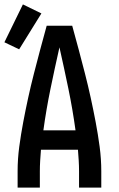

<svg xmlns="http://www.w3.org/2000/svg" viewBox="-20 -852 540 872"><path d="M60 0V-74Q60 -130 67.5 -186Q75 -242 85.5 -297.5Q96 -353 108 -408Q120 -463 134 -517.5Q148 -572 162.5 -626.5Q177 -681 192 -735H308Q323 -681 337.5 -626.5Q352 -572 366 -517.5Q380 -463 392 -408Q404 -353 414.5 -297.5Q425 -242 432.5 -186Q440 -130 440 -74V0H339V-74Q339 -98 337.5 -123Q336 -148 334 -172H166Q164 -148 162.5 -123Q161 -98 161 -74V0ZM323 -260Q310 -355 290.5 -449.5Q271 -544 250 -637Q229 -544 209.5 -449.5Q190 -355 177 -260ZM67 -628 0 -660 84 -832 168 -791Z"/></svg>

Font: Zed Sans Semibold
Style: Regular
Weight: 600
Designer: Belleve Invis
Foundry: Belleve Invis
Version: Version 1.0.0; ttfautohint (v1.8.4)